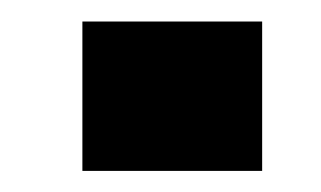

<svg xmlns="http://www.w3.org/2000/svg" viewBox="-20 -162 304 182"><path d="M228.5 -141.6V0H58.1V-141.6Z"/></svg>

Font: Hanuman Black
Style: Regular
Weight: 900
Designer: Danh Hong
Version: Version 8.002; ttfautohint (v1.8.3)